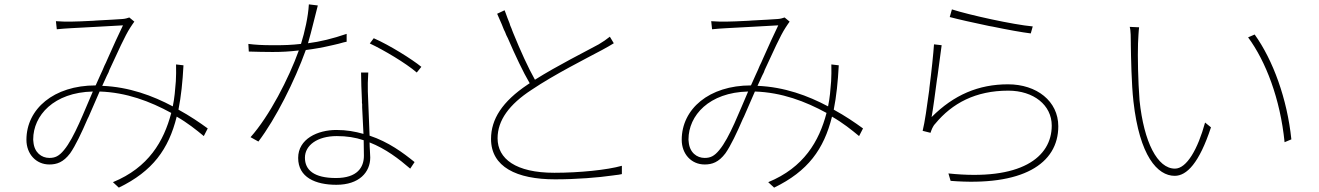

<svg xmlns="http://www.w3.org/2000/svg" viewBox="-20 -808 6040 879"><path d="M789 -274C838 -246 878 -214 913 -185L931 -220C894 -247 850 -277 797 -306C809 -366 816 -433 820 -509L786 -513C787 -487 786 -457 785 -436C782 -397 779 -359 771 -321C679 -370 571 -410 448 -415C455 -430 462 -446 469 -461L477 -477L481 -488C518 -568 553 -646 576 -681C584 -693 589 -701 595 -709L572 -728C563 -725 554 -722 541 -721C521 -720 471 -716 420 -714L408 -713C366 -711 325 -709 304 -709C284 -709 261 -709 236 -711L240 -674C261 -676 283 -678 306 -679C352 -681 503 -690 543 -692C522 -649 499 -598 475 -544L471 -535C467 -526 463 -516 458 -507L450 -488C446 -480 443 -472 439 -464L435 -455C429 -442 424 -430 418 -417C226 -417 101 -309 101 -168C101 -103 145 -55 206 -55C240 -55 270 -65 301 -106C325 -140 354 -201 381 -264L386 -274C404 -315 421 -355 436 -389C559 -385 667 -344 764 -291C730 -161 660 -41 497 26L524 51C679 -24 752 -125 789 -274ZM132 -170C132 -279 226 -385 405 -389C366 -300 320 -177 273 -121C250 -93 232 -85 206 -85C170 -85 137 -110 133 -158L132 -168V-170Z M1380 -579C1420 -584 1459 -591 1497 -600L1506 -602C1522 -606 1538 -609 1553 -614L1562 -616C1564 -616 1566 -617 1567 -617V-653C1503 -631 1445 -617 1390 -610C1407 -667 1424 -743 1435 -783L1394 -788C1391 -732 1375 -661 1358 -607C1315 -602 1278 -601 1243 -601H1229C1180 -601 1148 -603 1117 -607L1119 -572C1151 -571 1194 -570 1228 -570C1269 -570 1306 -572 1348 -577C1302 -449 1213 -276 1127 -180L1163 -160C1242 -264 1329 -437 1380 -579ZM1909 -502C1866 -537 1764 -601 1691 -633L1673 -609C1737 -579 1838 -519 1888 -476L1909 -502ZM1675 -87C1675 -106 1672 -130 1672 -156C1746 -127 1807 -80 1858 -36L1878 -66C1825 -109 1759 -158 1672 -187C1670 -260 1665 -342 1664 -389C1663 -417 1664 -437 1666 -476H1633C1633 -438 1635 -393 1637 -347V-337C1637 -335 1638 -333 1638 -331V-316C1640 -274 1642 -233 1644 -195C1605 -206 1567 -213 1520 -213C1434 -213 1345 -172 1345 -85C1345 4 1424 38 1520 38C1625 38 1675 -20 1675 -87ZM1376 -86C1376 -143 1433 -185 1522 -185C1567 -185 1606 -179 1645 -166C1645 -140 1646 -115 1646 -95C1646 -42 1616 7 1518 7C1417 7 1376 -30 1376 -86Z M2827 -11V-49C2760 -30 2633 -17 2518 -17C2341 -17 2258 -81 2258 -175C2258 -257 2311 -330 2414 -397C2518 -467 2663 -540 2736 -579C2758 -591 2776 -601 2790 -610L2772 -640C2756 -627 2741 -617 2721 -605C2659 -571 2534 -509 2429 -443C2398 -498 2363 -575 2330 -656L2326 -666C2323 -674 2320 -683 2316 -691L2313 -701C2306 -718 2300 -734 2294 -751L2290 -761L2256 -745C2263 -729 2270 -713 2277 -697L2281 -687C2282 -685 2282 -684 2283 -682L2287 -672L2292 -662C2294 -657 2296 -652 2298 -647L2305 -633C2339 -554 2375 -478 2405 -427C2401 -424 2399 -423 2396 -421C2279 -343 2228 -262 2228 -172C2228 -44 2345 13 2521 13C2619 13 2719 5 2788 -5L2795 -6C2807 -7 2818 -9 2827 -11Z M3789 -274C3838 -246 3878 -214 3913 -185L3931 -220C3894 -247 3850 -277 3797 -306C3809 -366 3816 -433 3820 -509L3786 -513C3787 -487 3786 -457 3785 -436C3782 -397 3779 -359 3771 -321C3679 -370 3571 -410 3448 -415C3455 -430 3462 -446 3469 -461L3477 -477L3481 -488C3518 -568 3553 -646 3576 -681C3584 -693 3589 -701 3595 -709L3572 -728C3563 -725 3554 -722 3541 -721C3521 -720 3471 -716 3420 -714L3408 -713C3366 -711 3325 -709 3304 -709C3284 -709 3261 -709 3236 -711L3240 -674C3261 -676 3283 -678 3306 -679C3352 -681 3503 -690 3543 -692C3522 -649 3499 -598 3475 -544L3471 -535C3467 -526 3463 -516 3458 -507L3450 -488C3446 -480 3443 -472 3439 -464L3435 -455C3429 -442 3424 -430 3418 -417C3226 -417 3101 -309 3101 -168C3101 -103 3145 -55 3206 -55C3240 -55 3270 -65 3301 -106C3325 -140 3354 -201 3381 -264L3386 -274C3404 -315 3421 -355 3436 -389C3559 -385 3667 -344 3764 -291C3730 -161 3660 -41 3497 26L3524 51C3679 -24 3752 -125 3789 -274ZM3132 -170C3132 -279 3226 -385 3405 -389C3366 -300 3320 -177 3273 -121C3250 -93 3232 -85 3206 -85C3170 -85 3137 -110 3133 -158L3132 -168V-170Z M4708 -687C4619 -695 4415 -740 4338 -765L4328 -730C4365 -720 4436 -704 4508 -689L4525 -686C4592 -672 4658 -660 4699 -655L4708 -687ZM4825 -230C4825 -345 4726 -422 4595 -422C4460 -422 4347 -374 4245 -272C4252 -311 4261 -379 4270 -447L4272 -459C4279 -513 4286 -566 4291 -601L4256 -605C4253 -562 4245 -484 4235 -406L4234 -395C4224 -321 4214 -249 4204 -209L4240 -200C4244 -212 4250 -230 4262 -242C4339 -335 4446 -393 4596 -393C4712 -393 4795 -327 4795 -233C4795 -87 4653 21 4322 -14L4332 20C4660 46 4825 -57 4825 -230Z M5524 -225 5497 -247C5464 -126 5413 -36 5359 -36C5279 -36 5217 -157 5197 -348C5190 -440 5188 -549 5190 -609C5191 -633 5193 -671 5195 -683L5152 -685C5157 -670 5157 -630 5157 -610V-603C5158 -546 5160 -423 5169 -344C5197 -94 5279 -3 5358 -3C5413 -3 5470 -61 5524 -225ZM5892 -170C5873 -355 5808 -533 5724 -650L5694 -637C5775 -527 5841 -356 5861 -157L5892 -170Z"/></svg>

Font: Glow Sans SC Normal ExtraLight
Style: Regular
Weight: 200
Designer: Ryoko NISHIZUKA (kana, bopomofo & ideographs); Paul D. Hunt (Latin, Greek & Cyrillic); Sandoll Communications, Soo-young
Version: Version 0.93